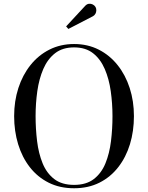

<svg xmlns="http://www.w3.org/2000/svg" viewBox="-20 -995 790 1025"><path d="M375.5 10Q299 10 239.8 -19.8Q180.5 -49.5 139.2 -102.5Q98 -155.5 76.8 -225.2Q55.5 -295 55.5 -375Q55.5 -455 78 -524.8Q100.5 -594.5 142.8 -647.5Q185 -700.5 244 -730.2Q303 -760 375.5 -760Q448 -760 506.8 -730.2Q565.5 -700.5 607.8 -647.5Q650 -594.5 672.5 -524.8Q695 -455 695 -375Q695 -295 673.8 -225.2Q652.5 -155.5 611.2 -102.5Q570 -49.5 510.8 -19.8Q451.5 10 375.5 10ZM375.5 -8Q440.5 -8 481 -39.2Q521.5 -70.5 543 -123.2Q564.5 -176 572.5 -241.5Q580.5 -307 580.5 -375Q580.5 -443 571.2 -508.5Q562 -574 539.2 -626.8Q516.5 -679.5 476.8 -710.8Q437 -742 375.5 -742Q314 -742 274 -710.8Q234 -679.5 211.2 -626.8Q188.5 -574 179.2 -508.5Q170 -443 170 -375Q170 -307 178 -241.5Q186 -176 207.5 -123.2Q229 -70.5 269.5 -39.2Q310 -8 375.5 -8ZM345 -840.5 333 -854 434 -963Q443.5 -973.5 454.8 -974.8Q466 -976 475.5 -971Q485 -966 490 -957.5Q494.5 -949.5 494.2 -939.5Q494 -929.5 489.2 -921.2Q484.5 -913 476.5 -908.5Z"/></svg>

Font: Bodoni Moda 11pt
Style: Regular
Weight: 400
Version: Version 2.004